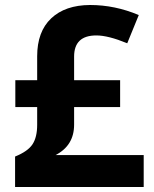

<svg xmlns="http://www.w3.org/2000/svg" viewBox="-20 -744 611 764"><path d="M127.9 -424.8V-520Q127.9 -618.2 183.6 -670.9Q239.3 -723.6 338.4 -724.1Q437.5 -724.1 532.2 -684.1L486.3 -571.8Q410.6 -603 363.3 -603Q274.9 -603 274.9 -519V-424.8H458V-317.9H274.9V-248Q274.9 -165 201.2 -127H551.8V0H40V-121.1Q90.8 -141.6 109.4 -169.9Q127.9 -198.2 127.9 -247.1V-317.9H41V-424.8Z"/></svg>

Font: OpenSansHebrew-Bold
Style: Bold
Weight: 700
Foundry: Ascender Corporation, Yanek Iontef
Version: Version 2.001;PS 002.001;hotconv 1.0.70;makeotf.lib2.5.58329